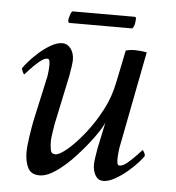

<svg xmlns="http://www.w3.org/2000/svg" viewBox="-44 -572 567 619"><g transform="rotate(5 239.5 -262.0)"><path d="M285 -97Q290 -122 294 -139.5Q298 -157 303 -182Q294 -161 271 -130Q248 -99 219 -67.5Q190 -36 160 -15Q130 6 106 6Q78 6 68 -15Q58 -36 58 -64Q58 -84 62.5 -114Q67 -144 71 -165L104 -315Q105 -320 106 -331.5Q107 -343 107 -347Q107 -348 107 -349Q107 -356 106 -363.5Q105 -371 98 -371Q88 -371 72 -357.5Q56 -344 43.5 -330Q31 -316 29 -314Q27 -314 23.5 -321.5Q20 -329 20 -333Q24 -340 37 -355Q50 -370 68 -386Q86 -402 106 -413.5Q126 -425 143 -425Q159 -425 170 -410.5Q181 -396 181 -374Q181 -368 179 -353Q177 -338 174 -322L140 -161Q139 -154 136 -135Q133 -116 133 -108Q133 -92 135.5 -79Q138 -66 151 -66Q164 -66 189 -87Q214 -108 242.5 -143.5Q271 -179 294 -222.5Q317 -266 326 -312Q332 -342 337 -365Q342 -388 348 -419Q361 -423 378 -423Q386 -423 396.5 -422Q407 -421 416 -419L355 -104Q354 -97 353 -86.5Q352 -76 352 -72Q352 -71 352 -70Q352 -63 353 -55.5Q354 -48 361 -48Q372 -48 387.5 -61.5Q403 -75 416 -89Q429 -103 430 -104Q432 -104 435.5 -97.5Q439 -91 439 -86Q435 -79 421.5 -64Q408 -49 389 -33Q370 -17 349.5 -5.5Q329 6 312 6Q296 6 287 -8.5Q278 -23 278 -45Q278 -51 280 -66Q282 -81 285 -97ZM363 -492H158Q158 -492 156.5 -494Q155 -496 155 -500Q155 -505 159 -517.5Q163 -530 167 -530H368Q372 -530 372 -523Q372 -519 370.5 -509Q369 -499 363 -492Z"/></g></svg>

Font: Amiri
Style: Italic
Weight: 400
Italic angle: 10°
Designer: Khaled Hosny
Version: Version 0.113